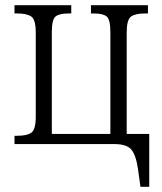

<svg xmlns="http://www.w3.org/2000/svg" viewBox="-20 -556 626 741"><path d="M522 165 513 99Q505 43 487 21.5Q469 0 421 0H36V-32H47Q84 -32 101 -44Q118 -56 118 -106V-430Q118 -480 101 -492Q84 -504 47 -504H36V-536H255V-504H244Q209 -504 194.5 -492.5Q180 -481 180 -431V-39H406V-431Q406 -481 391.5 -492.5Q377 -504 343 -504H331V-536H551V-504H539Q502 -504 485.5 -492Q469 -480 469 -430V-39H556V165Z"/></svg>

Font: Noto Serif SemiCondensed Light
Style: Regular
Weight: 300
Width: 4
Designer: Monotype Design Team
Foundry: Monotype Imaging Inc.
Version: Version 2.013